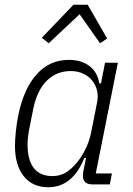

<svg xmlns="http://www.w3.org/2000/svg" viewBox="-20 -776 558 808"><path d="M369 0Q329 0 329 -36Q329 -42 330 -50.5Q331 -59 333 -66L342 -111H335Q285 12 183 12Q117 12 80 -34.5Q43 -81 43 -162Q43 -186 46.5 -221.5Q50 -257 57 -291Q80 -403 134.5 -463.5Q189 -524 269 -524Q322 -524 356 -498.5Q390 -473 398 -425H405L422 -512H476L383 -46H451L442 0ZM200 -35Q228 -35 250 -46Q272 -57 295 -82Q320 -109 338 -145Q356 -181 363 -216L389 -347Q394 -373 388 -396.5Q382 -420 367 -438Q352 -456 329 -466.5Q306 -477 278 -477Q218 -477 177 -436.5Q136 -396 120 -318L101 -223Q99 -211 97.5 -196Q96 -181 96 -167Q96 -102 122.5 -68.5Q149 -35 200 -35ZM349 -756 431 -614 401 -594 315 -716 185 -594 156 -617 289 -756Z"/></svg>

Font: IBM Plex Sans Condensed Light
Style: Italic
Weight: 300
Width: 3
Italic angle: -11°
Designer: Mike Abbink, Paul van der Laan, Pieter van Rosmalen
Foundry: Bold Monday
Version: Version 1.3